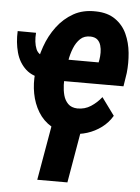

<svg xmlns="http://www.w3.org/2000/svg" viewBox="-57 -580 619 849"><g transform="rotate(5 252.5 -156.0)"><path d="M-2.9 -421.4 78.6 -420.9Q75.2 -378.4 87.2 -348.9Q99.1 -319.3 145.5 -314.9L137.2 -221.7Q81.5 -225.1 50 -253.9Q18.6 -282.7 6.6 -327.1Q-5.4 -371.6 -2.9 -421.4ZM273.4 9.8Q220.7 8.8 183.6 -13.2Q146.5 -35.2 124.3 -71.8Q102.1 -108.4 93.8 -152.8Q85.4 -197.3 90.3 -244.1L91.8 -263.7Q97.7 -313 115 -362.3Q132.3 -411.6 162.6 -451.9Q192.9 -492.2 235.4 -516.1Q277.8 -540 335 -538.1Q386.7 -537.1 420.9 -513.2Q455.1 -489.3 472.4 -451.2Q489.7 -413.1 494.1 -368.2Q498.5 -323.2 493.7 -278.8L484.4 -218.8H140.1L157.2 -314.9L365.7 -314.5L368.2 -327.1Q370.6 -341.8 370.6 -358.4Q370.6 -375 366.2 -390.1Q361.8 -405.3 351.3 -414.8Q340.8 -424.3 321.3 -425.3Q292.5 -426.3 274.9 -409.4Q257.3 -392.6 246.8 -366.2Q236.3 -339.8 231.7 -312Q227.1 -284.2 224.6 -263.7L222.2 -245.1Q220.2 -226.1 220.9 -201.9Q221.7 -177.7 227.5 -156Q233.4 -134.3 248 -119.4Q262.7 -104.5 289.1 -103.5Q322.8 -103 349.4 -120.4Q376 -137.7 396 -163.1L453.1 -85Q434.6 -53.7 406 -32.5Q377.4 -11.2 343 -0.2Q308.6 10.7 273.4 9.8ZM321.8 -48.8 274.4 226.1H140.6L188.5 -48.8Z"/></g></svg>

Font: Roboto Condensed
Style: Bold Italic
Weight: 700
Italic angle: -12°
Designer: Christian Robertson
Foundry: Google
Version: Version 3.0